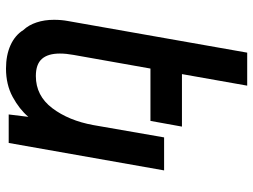

<svg xmlns="http://www.w3.org/2000/svg" viewBox="-122 -713 844 640"><g transform="rotate(90 300.0 -393.0)"><path d="M80 -49Q63.5 -66.5 54.8 -92.8Q46 -119 46 -151Q46 -175.5 50 -197L155.5 -795H265.5L227 -577.5H402L383 -472.5H208.5L163 -216Q158.5 -191.5 158.5 -170.5Q158.5 -131 176.2 -110.8Q194 -90.5 233.5 -90.5Q299 -90.5 340.5 -145.2Q382 -200 397 -282.5L438 -518H548L456.5 0H361.5L369.5 -65.5Q344 -35.5 303 -13.2Q262 9 208.5 9Q164 9 130.8 -6Q97.5 -21 80 -49Z"/></g></svg>

Font: JuliaMono SemiBold
Style: Italic
Weight: 600
Italic angle: -9°
Monospace: yes
Designer: cormullion
Foundry: corm
Version: Version 0.056; ttfautohint (v1.8.4)